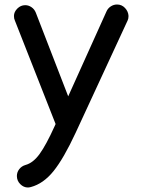

<svg xmlns="http://www.w3.org/2000/svg" viewBox="-20 -544 631 853"><path d="M551 -473Q551 -461 547 -453L316 46Q263 160 218 216Q173 272 117 287Q109 289 104 289Q85 289 70 274Q55 259 55 238Q55 221 65.5 207.5Q76 194 93 189Q127 180 156 140Q185 100 223 16L227 7L46 -453Q42 -461 42 -473Q42 -491 57 -506Q72 -521 92 -521Q107 -521 120 -512Q133 -503 139 -488L283 -116L453 -493Q459 -507 472 -515.5Q485 -524 500 -524Q521 -524 535.5 -508.5Q550 -493 551 -473Z"/></svg>

Font: Tsukimi Rounded SemiBold
Style: Regular
Weight: 600
Designer: Takashi Funayama
Foundry: Takashi Funayama
Version: Version 1.032; ttfautohint (v1.8.3)